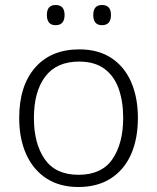

<svg xmlns="http://www.w3.org/2000/svg" viewBox="-20 -740 630 770"><path d="M533 -267Q533 -183 505.5 -121Q478 -59 424.5 -24.5Q371 10 294 10Q220 10 167 -24Q114 -58 85.5 -120.5Q57 -183 57 -267Q57 -396 121 -469Q185 -542 298 -542Q374 -542 426.5 -507.5Q479 -473 506 -411Q533 -349 533 -267ZM116 -267Q116 -164 159.5 -101.5Q203 -39 295 -39Q388 -39 431 -102Q474 -165 474 -267Q474 -333 456 -384Q438 -435 399 -464Q360 -493 297 -493Q207 -493 161.5 -433Q116 -373 116 -267ZM168 -680Q168 -720 203 -720Q239 -720 239 -680Q239 -639 203 -639Q168 -639 168 -680ZM354 -680Q354 -720 389 -720Q425 -720 425 -680Q425 -639 389 -639Q354 -639 354 -680Z"/></svg>

Font: Noto Sans Lao Light
Style: Regular
Weight: 300
Designer: Monotype Design Team
Foundry: Monotype Imaging Inc.
Version: Version 2.003; ttfautohint (v1.8.4.7-5d5b)